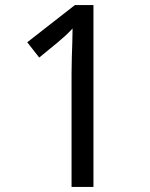

<svg xmlns="http://www.w3.org/2000/svg" viewBox="-20 -734 591 754"><path d="M261 0V-446Q261 -474 262 -506.5Q263 -539 264 -569.5Q265 -600 265 -622Q249 -605 237.5 -594.5Q226 -584 206 -567L134 -508L87 -568L274 -714H347V0Z"/></svg>

Font: utamil85
Style: Book
Weight: 400
Designer: Jelle Bosma - Monotype Design Team
Foundry: Monotype Imaging Inc.
Version: Version 2.003